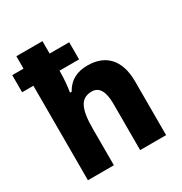

<svg xmlns="http://www.w3.org/2000/svg" viewBox="-177 -889 965 1019"><g transform="rotate(-30 305.0 -380.0)"><path d="M228 -760H68V-684H-1V-579H68V0H227V-223C227 -342 250 -398 320 -398C366 -398 388 -359 388 -283V0H547V-329C547 -465 477 -529 370 -529C306 -529 258 -505 228 -450H218C223 -479 228 -528 228 -569V-579H348V-684H228Z"/></g></svg>

Font: Noto Sans Gujarati UI SemiCondensed ExtraBold
Style: Regular
Weight: 800
Width: 4
Designer: Jelle Bosma - Monotype Design Team, Universal Thirst
Foundry: Monotype Imaging Inc.
Version: Version 2.106